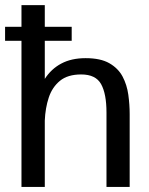

<svg xmlns="http://www.w3.org/2000/svg" viewBox="-24 -740 589 760"><path d="M-3.9 -578.6V-633.8H259.8V-578.6ZM61 0V-719.7H153.3V-427.7Q178.7 -467.3 218.8 -488.5Q258.8 -509.8 314.9 -509.8Q374 -509.8 408.9 -489.7Q443.8 -469.7 461.2 -437Q478.5 -404.3 483.9 -365.2Q489.3 -326.2 489.3 -288.6V0H397.5V-294.4Q397.5 -368.7 376.2 -407Q355 -445.3 297.4 -445.3Q244.1 -445.3 213.4 -420.2Q182.6 -395 168.9 -353.5Q155.3 -312 153.3 -262.7V0Z"/></svg>

Font: Pontano Sans Medium
Style: Regular
Weight: 500
Designer: Vernon Adams
Foundry: Vernon Adams
Version: Version 2.001